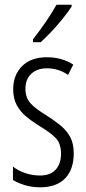

<svg xmlns="http://www.w3.org/2000/svg" viewBox="-20 -785 366 815"><path d="M293 -134Q293 -66 256.5 -28Q220 10 151 10Q114 10 84 0.5Q54 -9 35 -21V-78Q56 -61 86.5 -50.5Q117 -40 150 -40Q193 -40 216 -64.5Q239 -89 239 -133Q239 -175 217.5 -198Q196 -221 151 -248Q117 -269 91.5 -290Q66 -311 51 -339Q36 -367 36 -407Q36 -466 73.5 -504Q111 -542 179 -542Q242 -542 291 -511L269 -467Q229 -495 179 -495Q138 -495 113 -472Q88 -449 88 -408Q88 -370 109.5 -346.5Q131 -323 179 -294Q212 -273 237.5 -252Q263 -231 278 -203.5Q293 -176 293 -134ZM284 -757Q269 -734 246 -705.5Q223 -677 198 -650.5Q173 -624 153 -606H120V-618Q151 -658 175 -693Q199 -728 220 -765H284Z"/></svg>

Font: Noto Sans Gurmukhi ExtraCondensed Light
Style: Regular
Weight: 300
Width: 2
Designer: Jelle Bosma - Monotype Design Team
Foundry: Monotype Imaging Inc.
Version: Version 2.004; ttfautohint (v1.8.4.7-5d5b)